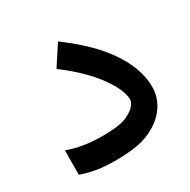

<svg xmlns="http://www.w3.org/2000/svg" viewBox="-120 -605 719 726"><g transform="rotate(-30 239.5 -241.5)"><path d="M50.8 -116.7Q111.8 -96.7 186.5 -96.7Q242.2 -96.7 271.2 -103.3Q300.3 -109.9 323.2 -127Q334 -134.8 341.1 -145.5Q348.1 -156.2 348.1 -164.1Q348.1 -209.5 293.5 -281.2Q247.6 -340.3 171.9 -397.9L164.6 -403.3L169.4 -411.1L215.8 -481.9L221.7 -490.7L230 -484.4Q328.6 -410.2 380.9 -336.9Q444.3 -248.5 444.3 -164.6Q444.3 -122.6 422.6 -87.4Q400.9 -52.2 361.8 -28.8Q327.1 -7.8 286.6 0.2Q246.1 8.3 180.2 8.3Q103 8.3 43.9 -12.7L37.6 -15.1V-22L38.1 -107.4V-121.1Z"/></g></svg>

Font: Samim FD-WOL
Style: Medium-FD-WOL
Weight: 500
Foundry: DejaVu fonts team - Redesigned by Saber Rastikerdar
Version: Version 4.0.0